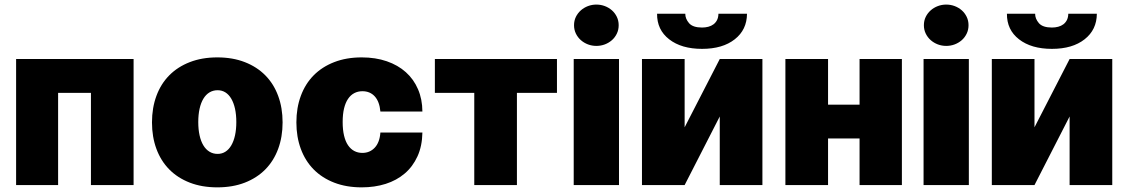

<svg xmlns="http://www.w3.org/2000/svg" viewBox="-20 -801 4884 831"><path d="M558.2 -545.5V0H373.6V-399.1H231.5V0H49.7V-545.5Z M637.8 -271.3Q637.8 -334.2 657 -386Q676.1 -437.9 712.5 -474.8Q748.9 -511.7 801.5 -532.1Q854 -552.6 920.5 -552.6Q987.2 -552.6 1039.6 -532.1Q1092 -511.7 1128.4 -474.8Q1164.8 -437.9 1183.9 -386Q1203.1 -334.2 1203.1 -271.3Q1203.1 -208.5 1183.9 -156.6Q1164.8 -104.8 1128.4 -67.8Q1092 -30.9 1039.6 -10.5Q987.2 9.9 920.5 9.9Q854 9.9 801.5 -10.5Q748.9 -30.9 712.5 -67.8Q676.1 -104.8 657 -156.6Q637.8 -208.5 637.8 -271.3ZM921.9 -134.9Q940.7 -134.9 955.6 -144.4Q970.5 -153.8 981 -171.7Q991.5 -189.6 997.2 -215.2Q1002.8 -240.8 1002.8 -272.7Q1002.8 -304.7 997.2 -330.3Q991.5 -355.8 981 -373.8Q970.5 -391.7 955.6 -401.1Q940.7 -410.5 921.9 -410.5Q902.3 -410.5 886.7 -401.1Q871.1 -391.7 860.3 -373.8Q849.4 -355.8 843.8 -330.3Q838.1 -304.7 838.1 -272.7Q838.1 -240.8 843.8 -215.2Q849.4 -189.6 860.3 -171.7Q871.1 -153.8 886.7 -144.4Q902.3 -134.9 921.9 -134.9Z M1545.5 -552.6Q1605.5 -552.6 1653.9 -535.9Q1702.4 -519.2 1736.5 -488.6Q1770.6 -458.1 1789.2 -414.8Q1807.9 -371.4 1808.2 -318.2H1626.4Q1622.5 -361.2 1602.1 -383.7Q1581.7 -406.2 1548.3 -406.2Q1529.1 -406.2 1513.3 -397.9Q1497.5 -389.6 1486.3 -373Q1475.1 -356.5 1469.1 -331.5Q1463.1 -306.5 1463.1 -272.7Q1463.1 -239.3 1469.1 -214.1Q1475.1 -188.9 1486.3 -172.4Q1497.5 -155.9 1513.3 -147.5Q1529.1 -139.2 1548.3 -139.2Q1580.6 -139.2 1601.9 -161.8Q1623.2 -184.3 1626.4 -227.3H1808.2Q1807.2 -168.7 1786.9 -124.3Q1766.7 -79.9 1731.7 -50.1Q1696.7 -20.2 1649.1 -5.1Q1601.6 9.9 1545.5 9.9Q1479 9.9 1426.5 -10.5Q1373.9 -30.9 1337.5 -67.8Q1301.1 -104.8 1282 -156.6Q1262.8 -208.5 1262.8 -271.3Q1262.8 -334.2 1282 -386Q1301.1 -437.9 1337.5 -474.8Q1373.9 -511.7 1426.5 -532.1Q1479 -552.6 1545.5 -552.6Z M2390.6 -545.5V-399.1H2217.3V0H2032.7V-399.1H1862.2V-545.5Z M2659.1 -545.5V0H2463.1V-545.5ZM2464.5 -691.8Q2464.5 -711.6 2472.5 -728Q2480.5 -744.3 2494 -756.2Q2507.5 -768.1 2524.9 -774.7Q2542.3 -781.2 2561.1 -781.2Q2580.3 -781.2 2597.7 -774.7Q2615.1 -768.1 2628.4 -756.4Q2641.7 -744.7 2649.7 -728.2Q2657.7 -711.6 2657.7 -691.8Q2657.7 -671.9 2649.7 -655.4Q2641.7 -638.8 2628.4 -627.1Q2615.1 -615.4 2597.7 -608.8Q2580.3 -602.3 2561.1 -602.3Q2542.3 -602.3 2524.9 -608.8Q2507.5 -615.4 2494 -627.3Q2480.5 -639.2 2472.5 -655.7Q2464.5 -672.2 2464.5 -691.8Z M2758.5 -545.5H2943.2V-250L3095.2 -545.5H3279.8V0H3095.2V-296.9L2943.2 0H2758.5ZM2823.9 -741.5H2946Q2945.7 -720.2 2962.4 -700.6Q2979 -681.8 3018.5 -681.8Q3033 -681.8 3045.8 -685.2Q3058.6 -688.6 3068.2 -695.8Q3077.8 -703.1 3083.5 -714.3Q3089.1 -725.5 3089.5 -741.5H3213.1Q3212.7 -672.2 3160.2 -631Q3107.6 -589.5 3018.5 -589.5Q2929.3 -589.5 2876.1 -631Q2823.2 -672.2 2823.9 -741.5Z M3563.9 -545.5V-348H3700.3V-545.5H3883.5V0H3700.3V-201.7H3563.9V0H3379.3V-545.5Z M4173.3 -545.5V0H3977.3V-545.5ZM3978.7 -691.8Q3978.7 -711.6 3986.7 -728Q3994.7 -744.3 4008.2 -756.2Q4021.7 -768.1 4039.1 -774.7Q4056.5 -781.2 4075.3 -781.2Q4094.5 -781.2 4111.9 -774.7Q4129.3 -768.1 4142.6 -756.4Q4155.9 -744.7 4163.9 -728.2Q4171.9 -711.6 4171.9 -691.8Q4171.9 -671.9 4163.9 -655.4Q4155.9 -638.8 4142.6 -627.1Q4129.3 -615.4 4111.9 -608.8Q4094.5 -602.3 4075.3 -602.3Q4056.5 -602.3 4039.1 -608.8Q4021.7 -615.4 4008.2 -627.3Q3994.7 -639.2 3986.7 -655.7Q3978.7 -672.2 3978.7 -691.8Z M4272.7 -545.5H4457.4V-250L4609.4 -545.5H4794V0H4609.4V-296.9L4457.4 0H4272.7ZM4338.1 -741.5H4460.2Q4459.9 -720.2 4476.6 -700.6Q4493.3 -681.8 4532.7 -681.8Q4547.2 -681.8 4560 -685.2Q4572.8 -688.6 4582.4 -695.8Q4592 -703.1 4597.7 -714.3Q4603.3 -725.5 4603.7 -741.5H4727.3Q4726.9 -672.2 4674.4 -631Q4621.8 -589.5 4532.7 -589.5Q4443.5 -589.5 4390.3 -631Q4337.4 -672.2 4338.1 -741.5Z"/></svg>

Font: Inter P Black
Style: Regular
Weight: 900
Designer: Rasmus Andersson
Foundry: rsms
Version: Version 3.018;git-588b23468